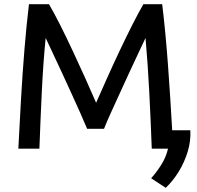

<svg xmlns="http://www.w3.org/2000/svg" viewBox="-20 -713 945 921"><path d="M775 188 705 142Q728 117 752 80Q776 43 786 0H708Q703 -136 696 -272Q689 -408 678 -531Q667 -507 647 -465Q627 -423 603 -371Q579 -319 555 -266.5Q531 -214 510.5 -169Q490 -124 479 -95H398Q386 -124 366 -169Q346 -214 322 -266.5Q298 -319 274 -371Q250 -423 230 -465Q210 -507 199 -531Q187 -408 180.5 -272Q174 -136 169 0H68Q74 -119 81 -241Q88 -363 97.5 -478.5Q107 -594 119 -693H215Q240 -650 269.5 -591.5Q299 -533 329.5 -467.5Q360 -402 389 -338Q418 -274 441 -220Q465 -274 493.5 -338Q522 -402 553 -467.5Q584 -533 613.5 -591.5Q643 -650 668 -693H758Q774 -561 785.5 -405Q797 -249 806 -88H893Q896 -37 880.5 14Q865 65 837.5 110Q810 155 775 188Z"/></svg>

Font: Ubuntu Sans Medium
Style: Regular
Weight: 500
Designer: Dalton Maag Ltd
Foundry: Dalton Maag Ltd
Version: Version 1.006; ttfautohint (v1.8.4.7-5d5b)